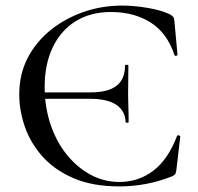

<svg xmlns="http://www.w3.org/2000/svg" viewBox="-20 -656 709 688"><path d="M430 -219Q429 -258 397.5 -280Q366 -302 302 -302H106V-325H304Q367 -325 397.5 -348.5Q428 -372 428 -421Q428 -424 434 -424Q440 -424 440 -421Q440 -384 439.5 -363.5Q439 -343 439 -320Q439 -294 440 -270.5Q441 -247 441 -219Q441 -216 435.5 -216Q430 -216 430 -219ZM417 -636Q461 -636 510.5 -627.5Q560 -619 590 -604Q598 -599 601 -595Q604 -591 605 -580L616 -460Q616 -457 611 -456Q606 -455 605 -459Q579 -538 519.5 -575.5Q460 -613 378 -613Q304 -613 250.5 -579.5Q197 -546 168.5 -485.5Q140 -425 140 -344Q140 -274 160.5 -212Q181 -150 218 -103.5Q255 -57 303.5 -30.5Q352 -4 408 -4Q476 -4 529 -44Q582 -84 614 -168Q615 -172 620.5 -171Q626 -170 626 -167L612 -47Q610 -35 607.5 -31.5Q605 -28 596 -24Q548 -5 501 3.5Q454 12 408 12Q312 12 243.5 -17.5Q175 -47 132 -95.5Q89 -144 69 -202Q49 -260 49 -317Q49 -390 79 -448Q109 -506 161 -548Q213 -590 279 -613Q345 -636 417 -636Z"/></svg>

Font: Cormorant Medium
Style: Regular
Weight: 500
Designer: Christian Thalmann (Catharsis Fonts)
Foundry: Catharsis Fonts
Version: Version 4.000